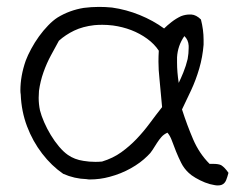

<svg xmlns="http://www.w3.org/2000/svg" viewBox="-20 -532 702 565"><path d="M652.3 -23.4Q649.4 -11.7 645.5 -2Q641.6 7.8 632.8 11.7Q627.9 13.7 621.1 13.7Q616.2 13.7 611.3 12.7Q597.7 10.7 583 4.9Q568.4 -1 555.2 -8.8Q542 -16.6 535.2 -23.4Q521.5 -36.1 513.2 -52.7Q504.9 -69.3 498 -86.4Q491.2 -103.5 485.8 -118.2Q480.5 -132.8 472.7 -141.6Q461.9 -136.7 455.1 -128.9Q448.2 -121.1 441.9 -111.3Q435.5 -101.6 429.2 -91.3Q422.9 -81.1 414.1 -73.2Q393.6 -52.7 364.7 -36.6Q335.9 -20.5 302.7 -11.7Q274.4 -3.9 244.1 -3.9Q239.3 -3.9 234.4 -4.9Q199.2 -5.9 166 -20.5Q131.8 -43.9 104 -80.1Q76.2 -116.2 59.6 -160.2Q43 -204.1 41 -253.9Q40 -259.8 40 -265.6Q40 -308.6 55.7 -353.5Q61.5 -369.1 71.8 -388.2Q82 -407.2 94.7 -424.8Q107.4 -442.4 121.6 -457Q135.7 -471.7 149.4 -480.5Q184.6 -502 226.6 -508.8Q249 -511.7 271.5 -511.7Q290 -511.7 309.6 -509.8Q351.6 -503.9 391.1 -487.8Q430.7 -471.7 462.9 -448.2Q471.7 -457 484.9 -467.3Q498 -477.5 512.7 -484.4Q525.4 -489.3 538.1 -489.3H543Q557.6 -488.3 571.3 -474.6Q579.1 -444.3 579.1 -415V-400.4Q576.2 -364.3 566.4 -330.6Q556.6 -296.9 542.5 -266.6Q528.3 -236.3 515.6 -210Q530.3 -164.1 548.3 -122.1Q566.4 -80.1 596.7 -49.8H607.4Q623 -49.8 630.9 -45.9Q641.6 -39.1 652.3 -23.4ZM522.5 -425.8Q502.9 -397.5 501 -363.3V-347.7Q501 -320.3 505.9 -288.1Q511.7 -299.8 519.5 -318.8Q527.3 -337.9 532.2 -358.4Q535.2 -375 535.2 -390.6V-397.5Q534.2 -415 522.5 -425.8ZM457 -216.8Q453.1 -256.8 449.2 -300.8Q446.3 -326.2 446.3 -350.6Q446.3 -367.2 447.3 -382.8Q434.6 -402.3 413.1 -418Q391.6 -433.6 366.2 -443.4Q340.8 -453.1 312.5 -457Q295.9 -459 281.2 -459Q269.5 -459 257.8 -458Q223.6 -454.1 198.2 -441.9Q172.9 -429.7 153.3 -412.1Q142.6 -392.6 129.9 -369.1Q117.2 -345.7 107.9 -319.3Q98.6 -293 94.7 -264.6Q93.8 -253.9 93.8 -244.1Q93.8 -225.6 97.7 -207Q101.6 -191.4 109.9 -172.4Q118.2 -153.3 129.4 -134.8Q140.6 -116.2 153.8 -100.6Q167 -85 179.7 -76.2Q199.2 -62.5 225.6 -58.6Q242.2 -55.7 260.7 -55.7Q270.5 -55.7 280.3 -56.6Q312.5 -66.4 336.9 -84Q361.3 -101.6 381.8 -123Q402.3 -144.5 420.4 -168.9Q438.5 -193.4 457 -216.8Z"/></svg>

Font: Crafty Girls
Style: Regular
Weight: 400
Designer: Crystal Kluge
Foundry: Font Diner, Inc DBA Tart Workshop
Version: Version 1.000